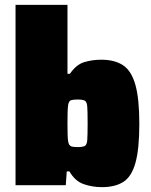

<svg xmlns="http://www.w3.org/2000/svg" viewBox="-20 -763 624 791"><path d="M400 8Q360 8 324.5 -4.5Q289 -17 266 -57H255L251 0H44V-743H258V-459H268Q294 -497 327 -507Q360 -517 397 -517Q452 -517 486.5 -494.5Q521 -472 537.5 -414.5Q554 -357 554 -253Q554 -149 538 -92Q522 -35 488 -13.5Q454 8 400 8ZM299 -157Q320 -157 329 -161.5Q338 -166 339.5 -186.5Q341 -207 341 -255Q341 -303 339.5 -323.5Q338 -344 329 -348.5Q320 -353 299 -353Q281 -353 272.5 -350Q264 -347 261 -332Q259 -319 258.5 -301Q258 -283 258 -255Q258 -227 258.5 -209Q259 -191 261 -179Q264 -164 272.5 -160.5Q281 -157 299 -157Z"/></svg>

Font: Saira Black
Style: Regular
Weight: 900
Designer: Hector Gatti with collaboration of the Omnibus-Type team
Foundry: Omnibus-Type
Version: Version 1.100; ttfautohint (v1.8.3)